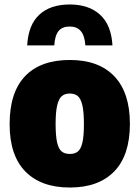

<svg xmlns="http://www.w3.org/2000/svg" viewBox="-20 -827 624 858"><path d="M23 -272Q23 -414.5 92.2 -486.8Q161.5 -559 292 -559Q421.5 -559 491 -486Q560.5 -413 560.5 -273.5Q560.5 -133 490.5 -61Q420.5 11 292 11Q163.5 11 93.2 -60.8Q23 -132.5 23 -272ZM355 -272Q355 -326.5 348 -356.5Q341 -386.5 327.5 -397.8Q314 -409 292 -409Q270 -409 256.5 -397.8Q243 -386.5 235.8 -357Q228.5 -327.5 228.5 -273.5Q228.5 -219.5 235.2 -190.2Q242 -161 255.8 -150Q269.5 -139 292 -139Q314.5 -139 328 -150Q341.5 -161 348.2 -189.8Q355 -218.5 355 -272ZM292 -807Q377 -807 427.2 -761.2Q477.5 -715.5 482.5 -624H361.5Q358.5 -668 341 -688.2Q323.5 -708.5 292 -708.5Q258.5 -708.5 242 -688.8Q225.5 -669 222.5 -624H101.5Q106.5 -716 155.8 -761.5Q205 -807 292 -807Z"/></svg>

Font: Encode Sans Semi Condensed Black
Style: Regular
Weight: 900
Width: 4
Designer: Multiple Designers
Foundry: Impallari Type
Version: Version 2.000